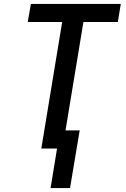

<svg xmlns="http://www.w3.org/2000/svg" viewBox="-20 -755 640 976"><path d="M237 201 270 0H190L296 -643H121L137 -735H594L579 -643H404L313 -92H385L336 201Z"/></svg>

Font: Iosevka SS04 Semibold Extended
Style: Italic
Weight: 600
Width: 7
Italic angle: -9°
Monospace: yes
Designer: Belleve Invis
Foundry: Belleve Invis
Version: Version 19.0.0; ttfautohint (v1.8.4)